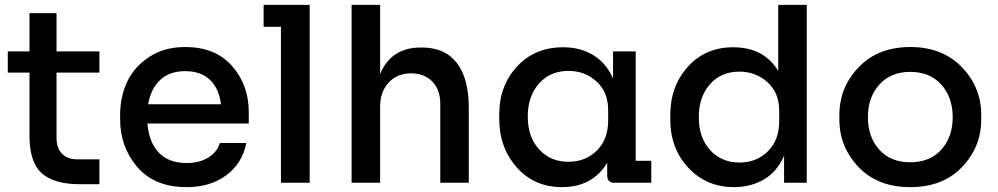

<svg xmlns="http://www.w3.org/2000/svg" viewBox="-20 -750 4095 788"><path d="M307 6Q202 6 151.5 -39Q101 -84 101 -193V-452H12V-539H101V-696H212V-539H388V-452H212V-183Q212 -142 234.5 -119Q257 -96 298 -96H388V6Z M746 18Q614 18 543.5 -64.5Q473 -147 473 -260V-279Q473 -352 501.5 -413.5Q530 -475 592 -516Q654 -557 740 -557Q864 -557 932.5 -479Q1001 -401 1001 -290V-243H585Q591 -168 631 -124.5Q671 -81 746 -81Q800 -81 836.5 -104.5Q873 -128 882 -163H991Q974 -79 908.5 -30.5Q843 18 746 18ZM588 -322H887Q879 -387 841.5 -422.5Q804 -458 740 -458Q676 -458 637.5 -422Q599 -386 588 -322Z M1133 0V-640H1062V-730H1251V0Z M1423 0V-730H1540V-446Q1585 -555 1707 -555H1712Q1806 -555 1855 -491.5Q1904 -428 1904 -307V0H1787V-324Q1787 -382 1754 -415.5Q1721 -449 1667 -449Q1610 -449 1575 -411Q1540 -373 1540 -311V0Z M2502 0Q2472 0 2472 -30V-82Q2412 18 2286 18Q2173 18 2101 -63Q2029 -144 2029 -262V-281Q2029 -398 2102 -477Q2175 -556 2291 -556Q2363 -556 2416 -523Q2469 -490 2496 -428V-539H2589V-90H2653V0ZM2313 -86Q2383 -86 2429.5 -132Q2476 -178 2476 -255V-298Q2476 -372 2428.5 -415.5Q2381 -459 2313 -459Q2238 -459 2192 -407Q2146 -355 2146 -272Q2146 -188 2192.5 -137Q2239 -86 2313 -86Z M2993 18Q2879 18 2805 -61.5Q2731 -141 2731 -259V-278Q2731 -396 2803 -476Q2875 -556 2989 -556Q3115 -556 3174 -459V-730H3291V0H3198V-111Q3170 -46 3116 -14Q3062 18 2993 18ZM3015 -83Q3085 -83 3131.5 -129Q3178 -175 3178 -252V-295Q3178 -369 3130 -412.5Q3082 -456 3014 -456Q2940 -456 2894 -404.5Q2848 -353 2848 -269Q2848 -185 2894.5 -134Q2941 -83 3015 -83Z M3425 -259V-279Q3425 -392 3504.5 -474.5Q3584 -557 3716 -557Q3848 -557 3927.5 -474.5Q4007 -392 4007 -279V-259Q4007 -147 3928.5 -64.5Q3850 18 3716 18Q3582 18 3503.5 -64.5Q3425 -147 3425 -259ZM3890 -269Q3890 -351 3843 -403Q3796 -455 3716 -455Q3636 -455 3589 -403Q3542 -351 3542 -269Q3542 -188 3588.5 -136Q3635 -84 3716 -84Q3797 -84 3843.5 -136Q3890 -188 3890 -269Z"/></svg>

Font: Cazoo Sans Medium
Style: Regular
Weight: 500
Designer: Jonathan Barnbrook, Julián Moncada
Foundry: Barnbrook Fonts
Version: Version 2.000;Glyphs 3.3 (3337)